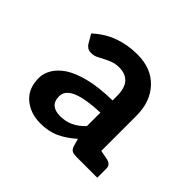

<svg xmlns="http://www.w3.org/2000/svg" viewBox="-91 -827 513 513"><g transform="rotate(45 166.0 -570.0)"><path d="M112 -413Q74 -413 48.5 -434.5Q23 -456 23 -496Q23 -513 32.5 -529.5Q42 -546 62 -560Q83 -574 118 -583Q153 -592 205 -593V-609Q205 -640 192 -654Q179 -668 155 -668Q139 -668 124.5 -661.5Q110 -655 97.5 -648Q85 -641 73 -642Q65 -642 59.5 -646.5Q54 -651 52 -655L38 -679Q65 -704 97 -715.5Q129 -727 165 -727Q218 -727 248.5 -694.5Q279 -662 279 -609V-418H245Q233 -418 227 -421Q221 -424 218 -434L212 -455Q190 -435 166.5 -424Q143 -413 112 -413ZM135 -464Q156 -464 173 -472Q190 -480 205 -496V-547Q151 -545 123.5 -533.5Q96 -522 96 -500Q96 -481 106.5 -472.5Q117 -464 135 -464ZM263 -418 270 -478 306 -471Q322 -467 322 -453V-418Z"/></g></svg>

Font: Aleo Medium
Style: Regular
Weight: 500
Designer: Alessio Laiso
Foundry: Alessio Laiso
Version: Version 2.001;gftools[0.9.29]